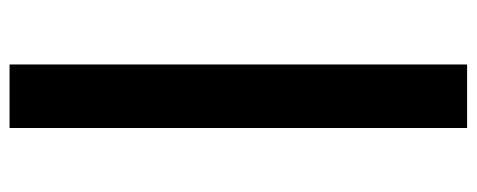

<svg xmlns="http://www.w3.org/2000/svg" viewBox="-318 -512 998 402"><g transform="rotate(-90 181.0 -311.0)"><path d="M114 -790H247V168H114Z"/></g></svg>

Font: CBA Beacon Sans Extra Bold
Style: Regular
Weight: 800
Designer: Wei Huang
Foundry: Wei Huang
Version: Version 1.002